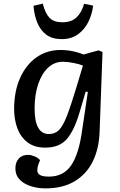

<svg xmlns="http://www.w3.org/2000/svg" viewBox="-20 -809 663 1060"><path d="M465 -302 453 -303 419 -188Q390 -89 349 -41.5Q308 6 230 6Q170 6 132 -23Q94 -52 76 -100.5Q58 -149 58 -207Q58 -305 91 -378.5Q124 -452 181.5 -492.5Q239 -533 314 -533Q351 -533 385 -525.5Q419 -518 441 -508L524 -531L546 -522L530 -84Q527 11 492.5 81.5Q458 152 392.5 191.5Q327 231 232 231Q187 231 149 218.5Q111 206 88 182Q65 158 65 121Q65 87 83.5 66.5Q102 46 135 46Q151 46 170.5 54Q190 62 201 75L191 101Q186 117 186 132Q186 147 200 156.5Q214 166 250 166Q330 166 372.5 104.5Q415 43 433 -87ZM250 -69Q283 -69 305 -90.5Q327 -112 348.5 -167Q370 -222 400 -321L438 -447Q419 -455 386 -461.5Q353 -468 328 -468Q280 -468 245 -435Q210 -402 190.5 -343.5Q171 -285 171 -210Q171 -69 250 -69ZM321 -593Q268 -593 235.5 -617.5Q203 -642 186 -683.5Q169 -725 165 -777L216 -789Q230 -735 253.5 -710.5Q277 -686 324 -686Q374 -686 402.5 -713Q431 -740 444 -788L494 -778Q489 -732 468.5 -689.5Q448 -647 411 -620Q374 -593 321 -593Z"/></svg>

Font: Literata 7pt Medium
Style: Italic
Weight: 500
Italic angle: -2°
Designer: Latin by Veronika Burian and Jose Scaglione. Greek by Irene Vlachou. Cyrillic by Vera Evstafieva
Foundry: TypeTogether
Version: Version 3.002